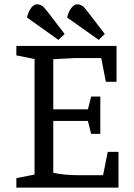

<svg xmlns="http://www.w3.org/2000/svg" viewBox="-20 -858 612 878"><path d="M247 -675.7 103.3 -778Q110.7 -807.6 123.1 -822.9Q135.6 -838.2 149.1 -838.4Q160.6 -838.4 170.6 -832.6Q180.6 -826.9 196.4 -805.7L275.6 -702.6ZM431.4 -675.7 286.9 -778Q294.3 -807.6 307.2 -822.9Q320.1 -838.2 333.5 -838.4Q344.2 -838.4 354.2 -832.6Q364.2 -826.9 380 -805.7L459.2 -702.6ZM54.8 0V-43.2L138 -59.9V-588.1L54.8 -604.8V-648H512.9V-483.8H464L443 -592.6H322.5L223.6 -587.3V-358.1H382L396.9 -416.7H438.7V-245.7H396.9L382 -305.1H223.6V-68.1Q243.5 -62.9 274.4 -59.9Q305.4 -56.9 334.4 -56.9H451.4L472.6 -163.6H521.9V0Z"/></svg>

Font: Faustina Light
Style: Regular
Weight: 300
Designer: Alfonso Garcia
Foundry: http://www.omnibus-type.com
Version: Version 1.200